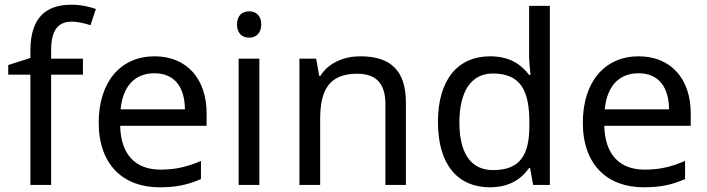

<svg xmlns="http://www.w3.org/2000/svg" viewBox="-20 -785 3003 815"><path d="M332 -468V-536H197V-571C197 -655 225 -693 284 -693C313 -693 342 -685 364 -678L387 -747C361 -756 325 -765 283 -765C173 -765 109 -708 109 -570V-539L15 -509V-468H109V0H197V-468Z M636 -546C494 -546 399 -440 399 -264C399 -85 504 10 657 10C730 10 778 -1 833 -25V-102C777 -78 729 -65 661 -65C554 -65 493 -130 490 -251H857V-304C857 -450 773 -546 636 -546ZM635 -474C724 -474 764 -412 765 -321H492C501 -417 551 -474 635 -474Z M1038 -737C1009 -737 986 -720 986 -681C986 -643 1009 -625 1038 -625C1065 -625 1089 -643 1089 -681C1089 -720 1065 -737 1038 -737ZM1081 -536H993V0H1081Z M1509 -546C1441 -546 1375 -519 1340 -463H1335L1322 -536H1251V0H1339V-278C1339 -403 1377 -472 1496 -472C1578 -472 1616 -429 1616 -343V0H1703V-349C1703 -487 1637 -546 1509 -546Z M2059 10C2143 10 2194 -26 2226 -72H2230L2243 0H2314V-760H2226V-546C2226 -526 2230 -484 2232 -467H2226C2193 -511 2143 -546 2060 -546C1927 -546 1839 -451 1839 -267C1839 -83 1926 10 2059 10ZM2073 -63C1977 -63 1930 -137 1930 -265C1930 -392 1977 -473 2072 -473C2191 -473 2227 -399 2227 -266V-250C2227 -125 2186 -63 2073 -63Z M2691 -546C2549 -546 2454 -440 2454 -264C2454 -85 2559 10 2712 10C2785 10 2833 -1 2888 -25V-102C2832 -78 2784 -65 2716 -65C2609 -65 2548 -130 2545 -251H2912V-304C2912 -450 2828 -546 2691 -546ZM2690 -474C2779 -474 2819 -412 2820 -321H2547C2556 -417 2606 -474 2690 -474Z"/></svg>

Font: Noto Sans Bhaiksuki
Style: Regular
Weight: 400
Designer: Monotype Design Team
Foundry: Monotype Imaging Inc.
Version: Version 2.002